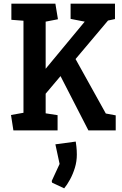

<svg xmlns="http://www.w3.org/2000/svg" viewBox="-20 -711 668 1047"><path d="M53 0 40 -84 108 -96V-598L42 -603V-691H282L296 -606L229 -593V-336L442 -593L365 -608V-691H607V-607L569 -599L392 -389L557 -92L611 -82V0H462L310 -296L229 -200V-93L294 -83V0ZM264 285 262 276 305 183 282 76 393 61Q394 67 396.5 87.5Q399 108 399 132Q399 169 388.5 203.5Q378 238 362 267.5Q346 297 330 316Z"/></svg>

Font: Kreon Light SemiBold
Style: Regular
Weight: 600
Version: Version 2.002